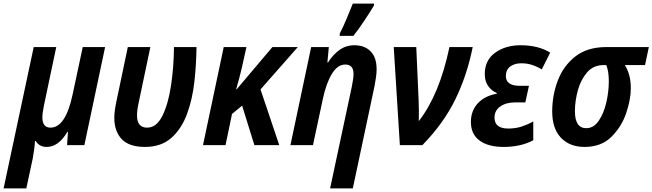

<svg xmlns="http://www.w3.org/2000/svg" viewBox="-65 -805 3619 1065"><path d="M81 240 117 72Q121 49 124.5 23.5Q128 -2 129 -23H133Q153 10 194 10Q260 10 309 -74H312L307 0H403L518 -544H394L338 -282Q299 -97 215 -97Q170 -97 170 -154Q170 -177 179 -221L247 -544H122L-45 240Z M1025 -544H900Q899 -432 883.5 -329.5Q868 -227 835.5 -162Q803 -97 751 -97Q695 -97 695 -165Q695 -195 705 -239L769 -544H644L582 -249Q569 -189 569 -152Q569 -77 610 -33.5Q651 10 739 10Q830 10 886.5 -41Q943 -92 973 -174.5Q1003 -257 1013.5 -354Q1024 -451 1025 -544Z M1186 0 1222 -173 1278 -219 1346 0H1484L1380 -309L1587 -544H1446L1248 -310H1245Q1253 -338 1261 -367.5Q1269 -397 1275 -423L1302 -544H1176L1061 0Z M1895 -606Q1924 -642 1957 -692Q1990 -742 2009 -774L2010 -785H1892Q1880 -754 1858 -702Q1836 -650 1820 -620L1819 -606ZM1892 240 2013 -330Q2018 -356 2021 -379Q2024 -402 2024 -421Q2024 -487 1990.5 -520.5Q1957 -554 1901 -554Q1854 -554 1817.5 -527.5Q1781 -501 1755 -459H1751L1759 -544H1661L1546 0H1671L1726 -257Q1744 -342 1775.5 -394.5Q1807 -447 1850 -447Q1896 -447 1896 -395Q1896 -381 1893 -361.5Q1890 -342 1886 -322L1766 240Z M2278 0Q2396 -121 2461 -254.5Q2526 -388 2557 -544H2428Q2373 -281 2258 -133Q2259 -159 2258.5 -190Q2258 -221 2257 -251L2244 -544H2119L2153 0Z M2893 -27V-131Q2862 -114 2828.5 -103Q2795 -92 2754 -92Q2678 -92 2678 -153Q2678 -192 2710 -214.5Q2742 -237 2793 -237H2849L2869 -329H2819Q2741 -329 2741 -383Q2741 -418 2765 -436Q2789 -454 2827 -454Q2858 -454 2886 -445Q2914 -436 2940 -420L2987 -513Q2921 -554 2822 -554Q2739 -554 2681.5 -512.5Q2624 -471 2624 -394Q2624 -354 2643 -327.5Q2662 -301 2691 -289L2690 -285Q2623 -273 2585 -231.5Q2547 -190 2547 -128Q2547 -61 2595 -25.5Q2643 10 2728 10Q2824 10 2893 -27Z M3434 -315Q3434 -358 3424.5 -390.5Q3415 -423 3401 -444H3513L3534 -544H3299Q3193 -544 3126.5 -492Q3060 -440 3029 -358Q2998 -276 2998 -187Q2998 -92 3046.5 -41Q3095 10 3177 10Q3270 10 3326.5 -46Q3383 -102 3408.5 -178Q3434 -254 3434 -315ZM3124 -188Q3124 -245 3140.5 -304.5Q3157 -364 3192 -404Q3227 -444 3283 -444H3298Q3305 -427 3308.5 -405Q3312 -383 3312 -354Q3312 -296 3298 -236Q3284 -176 3256 -135Q3228 -94 3187 -94Q3124 -94 3124 -188Z"/></svg>

Font: Noto Sans UI SemiCondensed
Style: Bold Italic
Weight: 700
Width: 4
Designer: Monotype Design Team
Foundry: Monotype Imaging Inc.
Version: 1.001